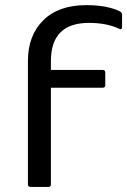

<svg xmlns="http://www.w3.org/2000/svg" viewBox="-20 -735 500 755"><path d="M89.8 -9.8C89.8 -3.3 93.3 0 100.1 0H169.9C176.8 0 180.2 -3.3 180.2 -9.8V-390.1H383.8C390.6 -390.1 394 -393.4 394 -399.9V-450.2C393.7 -456.7 390.3 -460 383.8 -460H180.2V-495.1C180.2 -595.1 230.1 -645 330.1 -645C377 -645 417 -637 450.2 -621.1C456.7 -618.2 460 -620.8 460 -628.9V-678.2C460 -683.4 456.7 -687.7 450.2 -690.9C416.7 -706.9 373.2 -714.8 319.8 -714.8C246.6 -714.8 189.9 -694.9 149.9 -655C109.9 -615.2 89.8 -561.8 89.8 -495.1Z"/></svg>

Font: Numans
Style: Regular
Weight: 400
Designer: Jovanny Lemonad
Foundry: Jovanny Lemonad
Version: Version 001.001